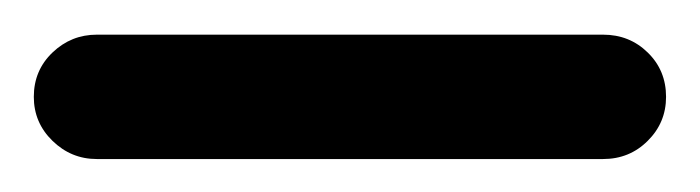

<svg xmlns="http://www.w3.org/2000/svg" viewBox="-57 -79 412 113"><path d="M335 -22Q335 -6.8 324.2 3.9Q313.5 14.6 297.9 14.6H0Q-15.1 14.6 -26.1 3.9Q-37.1 -6.8 -37.1 -22Q-37.1 -37.6 -26.1 -48.1Q-15.1 -58.6 0 -58.6H297.9Q313.5 -58.6 324.2 -48.1Q335 -37.6 335 -22Z"/></svg>

Font: Mikhak-DS1-FD Regular
Style: Regular
Weight: 400
Designer: Amin Abedi
Version: Version 3.2